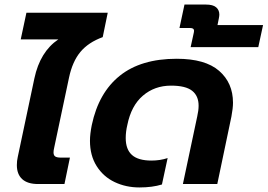

<svg xmlns="http://www.w3.org/2000/svg" viewBox="-20 -808 1175 843"><path d="M54 -83Q54 -102 58 -119L131 -464Q156 -581 236 -635H71L96 -752H453L431 -645Q368 -622 333 -580Q298 -538 283 -467L218 -160Q215 -147 215 -139Q215 -126 222.5 -121Q230 -116 247 -116H287L263 0H147Q101 0 77.5 -21.5Q54 -43 54 -83Z M375 -190Q375 -219 383 -259Q413 -401 506 -475.5Q599 -550 756 -550Q881 -550 942 -497Q1003 -444 1003 -357Q1003 -333 996 -296L934 0H783L846 -297Q852 -323 852 -344Q852 -387 823.5 -409.5Q795 -432 731 -432Q659 -432 607.5 -388Q556 -344 539 -259Q532 -230 532 -202Q532 -152 559.5 -127.5Q587 -103 645 -103Q683 -103 716 -114L691 2Q649 15 592 15Q533 15 483.5 -8.5Q434 -32 404.5 -78.5Q375 -125 375 -190Z M831 -665Q832 -668 832 -673Q832 -685 815 -685H768L790 -788H884Q915 -788 929 -776Q943 -764 943 -744Q943 -738 941 -728L935 -698H1135L1114 -601H817Z"/></svg>

Font: Prompt SemiBold
Style: Italic
Weight: 600
Italic angle: -12°
Designer: Katatrad Team
Foundry: CadsonDemak
Version: Version 1.001